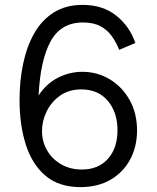

<svg xmlns="http://www.w3.org/2000/svg" viewBox="-20 -750 641 786"><path d="M309 16Q222 16 167 -30Q112 -76 86 -157Q60 -238 60 -341Q60 -418 74.5 -488Q89 -558 119.5 -612.5Q150 -667 199.5 -698.5Q249 -730 318 -730Q401 -730 456 -686Q511 -642 534 -574L468 -546Q456 -576 438 -601.5Q420 -627 391.5 -642.5Q363 -658 320 -658Q229 -658 187 -580.5Q145 -503 138 -359Q169 -407 216.5 -431.5Q264 -456 317 -456Q379 -456 430 -425Q481 -394 511 -340Q541 -286 541 -216Q541 -150 513 -97.5Q485 -45 433 -14.5Q381 16 309 16ZM315 -56Q383 -56 422 -100Q461 -144 461 -217Q461 -290 421.5 -337Q382 -384 313 -384Q262 -384 226 -358.5Q190 -333 171 -294Q152 -255 152 -214Q152 -170 173 -134Q194 -98 231 -77Q268 -56 315 -56Z"/></svg>

Font: Noto Sans Nag Mundari
Style: Regular
Weight: 400
Designer: Muthu Nedumaran
Version: Version 1.000; ttfautohint (v1.8.4.7-5d5b)